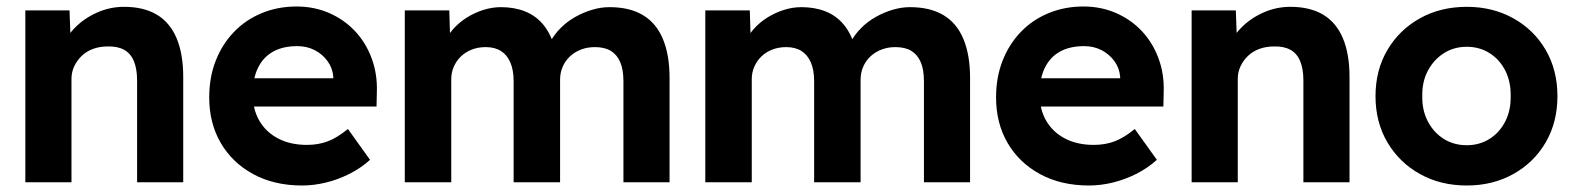

<svg xmlns="http://www.w3.org/2000/svg" viewBox="-20 -561 4843 591"><path d="M58 -529H194L198 -421L170 -409Q181 -445 209.5 -474.5Q238 -504 278 -522Q318 -540 362 -540Q422 -540 462.5 -516Q503 -492 523.5 -443.5Q544 -395 544 -324V0H402V-313Q402 -349 392 -373Q382 -397 361.5 -408Q341 -419 311 -418Q287 -418 266.5 -410.5Q246 -403 231.5 -389Q217 -375 208.5 -357Q200 -339 200 -318V0H130Q107 0 89 0Q71 0 58 0Z M624 -261Q624 -323 644 -374Q664 -425 700 -462.5Q736 -500 785.5 -520.5Q835 -541 893 -541Q947 -541 993 -521Q1039 -501 1072.5 -465.5Q1106 -430 1124 -381.5Q1142 -333 1140 -277L1139 -233H714L691 -320H1022L1006 -302V-324Q1004 -351 988.5 -372.5Q973 -394 949 -406.5Q925 -419 895 -419Q851 -419 820.5 -402Q790 -385 774 -352Q758 -319 758 -272Q758 -224 778.5 -189Q799 -154 836.5 -134.5Q874 -115 925 -115Q960 -115 989 -126Q1018 -137 1051 -164L1119 -69Q1090 -43 1055 -25.5Q1020 -8 983 1Q946 10 910 10Q824 10 759.5 -25Q695 -60 659.5 -121Q624 -182 624 -261Z M1226 0V-529H1363L1366 -428L1345 -424Q1356 -450 1374.5 -471Q1393 -492 1417 -507Q1441 -522 1468 -530.5Q1495 -539 1522 -539Q1563 -539 1596 -526Q1629 -513 1652 -485.5Q1675 -458 1688 -413L1666 -415L1673 -431Q1686 -455 1706 -475Q1726 -495 1751 -509Q1776 -523 1803 -531Q1830 -539 1856 -539Q1918 -539 1959 -514.5Q2000 -490 2020.5 -441Q2041 -392 2041 -321V0H1899V-311Q1899 -347 1889 -370Q1879 -393 1860 -404.5Q1841 -416 1811 -416Q1788 -416 1768.5 -408.5Q1749 -401 1734.5 -387.5Q1720 -374 1712 -355.5Q1704 -337 1704 -316V0H1561V-312Q1561 -345 1551 -368.5Q1541 -392 1522 -404Q1503 -416 1475 -416Q1452 -416 1432.5 -408.5Q1413 -401 1399 -387.5Q1385 -374 1377 -356Q1369 -338 1369 -317V0Z M2151 0V-529H2288L2291 -428L2270 -424Q2281 -450 2299.5 -471Q2318 -492 2342 -507Q2366 -522 2393 -530.5Q2420 -539 2447 -539Q2488 -539 2521 -526Q2554 -513 2577 -485.5Q2600 -458 2613 -413L2591 -415L2598 -431Q2611 -455 2631 -475Q2651 -495 2676 -509Q2701 -523 2728 -531Q2755 -539 2781 -539Q2843 -539 2884 -514.5Q2925 -490 2945.5 -441Q2966 -392 2966 -321V0H2824V-311Q2824 -347 2814 -370Q2804 -393 2785 -404.5Q2766 -416 2736 -416Q2713 -416 2693.5 -408.5Q2674 -401 2659.5 -387.5Q2645 -374 2637 -355.5Q2629 -337 2629 -316V0H2486V-312Q2486 -345 2476 -368.5Q2466 -392 2447 -404Q2428 -416 2400 -416Q2377 -416 2357.5 -408.5Q2338 -401 2324 -387.5Q2310 -374 2302 -356Q2294 -338 2294 -317V0Z M3046 -261Q3046 -323 3066 -374Q3086 -425 3122 -462.5Q3158 -500 3207.5 -520.5Q3257 -541 3315 -541Q3369 -541 3415 -521Q3461 -501 3494.5 -465.5Q3528 -430 3546 -381.5Q3564 -333 3562 -277L3561 -233H3136L3113 -320H3444L3428 -302V-324Q3426 -351 3410.5 -372.5Q3395 -394 3371 -406.5Q3347 -419 3317 -419Q3273 -419 3242.5 -402Q3212 -385 3196 -352Q3180 -319 3180 -272Q3180 -224 3200.5 -189Q3221 -154 3258.5 -134.5Q3296 -115 3347 -115Q3382 -115 3411 -126Q3440 -137 3473 -164L3541 -69Q3512 -43 3477 -25.5Q3442 -8 3405 1Q3368 10 3332 10Q3246 10 3181.5 -25Q3117 -60 3081.5 -121Q3046 -182 3046 -261Z M3648 -529H3784L3788 -421L3760 -409Q3771 -445 3799.5 -474.5Q3828 -504 3868 -522Q3908 -540 3952 -540Q4012 -540 4052.5 -516Q4093 -492 4113.5 -443.5Q4134 -395 4134 -324V0H3992V-313Q3992 -349 3982 -373Q3972 -397 3951.5 -408Q3931 -419 3901 -418Q3877 -418 3856.5 -410.5Q3836 -403 3821.5 -389Q3807 -375 3798.5 -357Q3790 -339 3790 -318V0H3720Q3697 0 3679 0Q3661 0 3648 0Z M4214 -265Q4214 -345 4250.5 -407Q4287 -469 4350.5 -504.5Q4414 -540 4495 -540Q4575 -540 4638.5 -504.5Q4702 -469 4738 -407Q4774 -345 4774 -265Q4774 -185 4738 -123Q4702 -61 4638.5 -25.5Q4575 10 4495 10Q4414 10 4350.5 -25.5Q4287 -61 4250.5 -123Q4214 -185 4214 -265ZM4630 -265Q4631 -309 4613.5 -343.5Q4596 -378 4565 -397.5Q4534 -417 4495 -417Q4455 -417 4424 -397Q4393 -377 4375 -343Q4357 -309 4358 -265Q4357 -222 4375 -187.5Q4393 -153 4424 -133.5Q4455 -114 4495 -114Q4534 -114 4565 -133.5Q4596 -153 4613.5 -187.5Q4631 -222 4630 -265Z"/></svg>

Font: Our Lexend SemiBold
Style: Regular
Weight: 600
Designer: Bonnie Shaver-Troup, Thomas Jockin
Foundry: Lexend
Version: Version 1.007